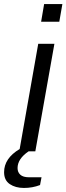

<svg xmlns="http://www.w3.org/2000/svg" viewBox="-61 -740 325 939"><path d="M140.1 -633.8 154.8 -720.2H244.1L229 -633.8ZM-41 102.1Q-41 34.2 35.2 -11.2L126 -525.9H205.1L111.8 0H79.1Q24.9 36.6 24.9 82Q24.9 102.5 38.6 114.7Q52.2 127 81.1 127H142.1L134.8 165Q97.7 179.2 56.2 179.2Q14.6 179.2 -13.2 160.4Q-41 141.6 -41 102.1Z"/></svg>

Font: Archivo Expanded Light
Style: Italic
Weight: 300
Width: 7
Italic angle: -10°
Designer: Hector Gatti
Foundry: Omnibus-Type
Version: Version 2.001